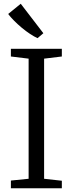

<svg xmlns="http://www.w3.org/2000/svg" viewBox="-20 -1003 388 1023"><path d="M132.5 -50.5V-690.5L38 -702V-743H309.5V-702L215 -690.5V-50.5L309.5 -40V0H38V-41ZM179.5 -800Q162.5 -807.5 140.5 -822Q118.5 -836.5 96.2 -855Q74 -873.5 55 -892.8Q36 -912 23.5 -928.5L90.5 -983L211 -826L180.5 -800Z"/></svg>

Font: Merriweather 28pt Light
Style: Regular
Weight: 300
Version: Version 2.100